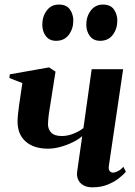

<svg xmlns="http://www.w3.org/2000/svg" viewBox="-20 -810 590 842"><path d="M223.5 -496 196 -322Q195 -316 193.5 -304.5Q192 -293 191.2 -281.5Q190.5 -270 190.5 -263.5Q191 -242.5 205 -228Q219 -213.5 251.5 -213.5Q276.5 -213.5 302.8 -224Q329 -234.5 346 -248.5L382 -506.5H520L457.5 -83.5Q455 -65.5 461.5 -59.2Q468 -53 475 -53Q484 -53 496 -58.8Q508 -64.5 521 -78.5L532 -57Q520 -42.5 499.5 -26.8Q479 -11 450.5 0.2Q422 11.5 385 11.5Q361.5 11.5 345.8 2.5Q330 -6.5 322.8 -22Q315.5 -37.5 318.5 -58L340.5 -213Q325 -199 299.8 -186.5Q274.5 -174 245.8 -166Q217 -158 190.5 -158Q128 -158 92.5 -189.5Q57 -221 57 -277Q57 -291 59 -310.2Q61 -329.5 63.8 -349.5Q66.5 -369.5 69 -384.5L78 -445.5L21 -468L23 -484L195 -514.5ZM226 -631Q196.5 -631 181 -651.8Q165.5 -672.5 165.5 -702Q165.5 -737.5 185 -763.8Q204.5 -790 238.5 -790Q272 -790 286.8 -768.2Q301.5 -746.5 301.5 -720Q301.5 -684 281.8 -657.5Q262 -631 226 -631ZM419 -631Q390 -631 374.2 -651.8Q358.5 -672.5 358.5 -702Q358.5 -737.5 378.2 -763.8Q398 -790 431.5 -790Q465 -790 479.8 -768.2Q494.5 -746.5 494.5 -720Q494.5 -684 474.8 -657.5Q455 -631 419 -631Z"/></svg>

Font: Merriweather 144pt
Style: Bold Italic
Weight: 700
Italic angle: -7.8°
Version: Version 2.101